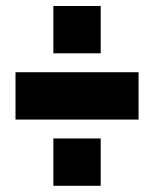

<svg xmlns="http://www.w3.org/2000/svg" viewBox="-20 -676 509 634"><path d="M31.2 -281.2V-437.5H437.5V-281.2ZM312.5 -62.5H156.2V-218.8H312.5ZM312.5 -500H156.2V-656.2H312.5Z"/></svg>

Font: Signwood
Style: Regular
Weight: 400
Designer: GGBotNet
Foundry: GGBotNet
Version: 0.95